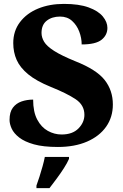

<svg xmlns="http://www.w3.org/2000/svg" viewBox="-20 -744 633 985"><path d="M277 10Q202 10 154 -3.5Q106 -17 78.5 -38.5Q51 -60 40 -84Q29 -108 29 -129Q29 -169 46 -191.5Q63 -214 90.5 -223.5Q118 -233 150 -233Q150 -170 171 -130.5Q192 -91 225.5 -72.5Q259 -54 296 -54Q352 -54 382.5 -85Q413 -116 413 -155Q413 -205 368 -235Q323 -265 241 -298Q167 -328 125 -362.5Q83 -397 65.5 -436.5Q48 -476 48 -523Q48 -585 82.5 -630.5Q117 -676 175.5 -700Q234 -724 308 -724Q385 -724 434.5 -706Q484 -688 507.5 -659.5Q531 -631 531 -601Q531 -564 501 -540Q471 -516 399 -516Q399 -549 386.5 -582Q374 -615 349.5 -637Q325 -659 288 -659Q247 -659 220 -638Q193 -617 193 -575Q193 -552 206.5 -529.5Q220 -507 257.5 -483Q295 -459 366 -430Q475 -387 517 -333.5Q559 -280 559 -208Q559 -143 524.5 -94Q490 -45 426.5 -17.5Q363 10 277 10ZM167 208Q174 189 182.5 162.5Q191 136 198.5 109Q206 82 210 61H334V71Q325 92 308 118.5Q291 145 271 172Q251 199 234 221H167Z"/></svg>

Font: Noto Serif ExtraBold
Style: Regular
Weight: 800
Designer: Monotype Design Team
Foundry: Monotype Imaging Inc.
Version: Version 2.014